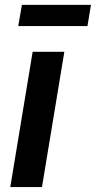

<svg xmlns="http://www.w3.org/2000/svg" viewBox="-20 -755 387 775"><path d="M21.5 0 111.8 -545.9H239.7L149.4 0ZM347.2 -735.4 333 -649.9H53.7L68.4 -735.4Z"/></svg>

Font: Inter Semi Bold
Style: Italic
Weight: 600
Italic angle: -9.39999°
Designer: Rasmus Andersson
Foundry: rsms
Version: Version 4.000;git-3c8e0fc